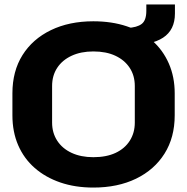

<svg xmlns="http://www.w3.org/2000/svg" viewBox="-20 -835 843 866"><path d="M401 11Q319 11 252 -12Q185 -35 136.5 -77.5Q88 -120 62 -180Q36 -240 36 -315V-414Q36 -514 81.5 -586.5Q127 -659 209.5 -699Q292 -739 401 -739Q484 -739 551.5 -716.5Q619 -694 667 -651.5Q715 -609 741.5 -548.5Q768 -488 768 -414V-315Q768 -215 722 -142Q676 -69 593.5 -29Q511 11 401 11ZM401 -126Q460 -126 501.5 -145.5Q543 -165 565.5 -200.5Q588 -236 588 -282V-447Q588 -494 565 -529Q542 -564 500.5 -583.5Q459 -603 401 -603Q345 -603 303 -583.5Q261 -564 238 -529Q215 -494 215 -447V-282Q215 -236 238 -200.5Q261 -165 303 -145.5Q345 -126 401 -126ZM555 -630V-709Q598 -711 619 -727Q640 -743 640 -786V-815H769V-774Q769 -700 715.5 -665Q662 -630 555 -630Z"/></svg>

Font: Hubot Sans
Style: Bold
Weight: 700
Designer: Deni Anggara
Foundry: GitHub, Inc., Subsidiary of Microsoft Corporation
Version: Version 2.000